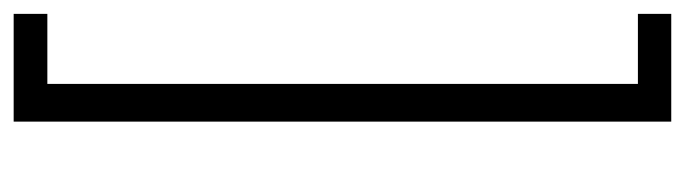

<svg xmlns="http://www.w3.org/2000/svg" viewBox="-380 -472 1002 281"><g transform="rotate(-90 120.5 -331.0)"><path d="M241.2 -762.2H138.7V102.1H241.2V150.9H83.5V-811.5H241.2Z"/></g></svg>

Font: Vazirmatn UI FD ExtraLight
Style: Regular
Weight: 200
Designer: Saber Rastikerdar
Foundry: Saber Rastikerdar
Version: Version 33.003